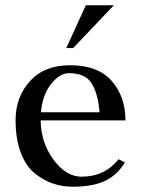

<svg xmlns="http://www.w3.org/2000/svg" viewBox="-20 -697 533 727"><path d="M305 -677H411L257 -515H231ZM134 -241Q135 -157 182.5 -92.5Q230 -28 289 -28Q376 -28 429 -94L453 -82Q424 -34 377.5 -12Q331 10 255 10Q217 10 182 -1.5Q147 -13 113 -39.5Q79 -66 59 -118Q39 -170 39 -242Q39 -330 93.5 -390Q148 -450 245 -450Q351 -450 403 -390.5Q455 -331 455 -241ZM135 -272H357Q351 -344 326.5 -382Q302 -420 241 -420Q206 -420 173.5 -379Q141 -338 135 -272Z"/></svg>

Font: Judson
Style: Regular
Weight: 400
Version: Version 20110429